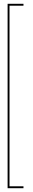

<svg xmlns="http://www.w3.org/2000/svg" viewBox="-20 -770 172 1010"><path d="M20 220V-750H103.5V-740H30V210H103.5V220Z"/></svg>

Font: Imbue 100pt Black
Style: Regular
Weight: 900
Designer: Tyler Finck
Foundry: Etcetera Type Company
Version: Version 1.102; ttfautohint (v1.8.3)